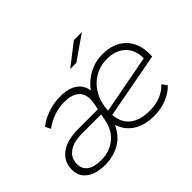

<svg xmlns="http://www.w3.org/2000/svg" viewBox="-142 -994 1266 1266"><g transform="rotate(-45 491.0 -360.5)"><path d="M938 -306Q938 -291 937 -283L479 -197Q484 -121 534.5 -81Q585 -41 675 -41Q729 -41 774 -59Q819 -77 851 -111L876 -76Q840 -38 786.5 -17Q733 4 671 4Q583 4 525 -33Q467 -70 445 -138Q412 -65 350.5 -30.5Q289 4 214 4Q130 4 82.5 -31.5Q35 -67 35 -129Q35 -204 92.5 -247Q150 -290 254 -290H438L446 -327Q451 -354 451 -371Q451 -425 416.5 -453Q382 -481 315 -481Q264 -481 214.5 -463.5Q165 -446 129 -417L110 -455Q151 -488 207.5 -507Q264 -526 322 -526Q398 -526 441.5 -496Q485 -466 493 -411Q532 -465 590.5 -495.5Q649 -526 717 -526Q818 -526 878 -468Q938 -410 938 -306ZM479 -236 890 -314Q891 -392 843.5 -437.5Q796 -483 714 -483Q650 -483 597.5 -451.5Q545 -420 513.5 -364Q482 -308 479 -236ZM420 -202 430 -251H251Q172 -251 128.5 -219.5Q85 -188 85 -132Q85 -86 118.5 -61.5Q152 -37 218 -37Q293 -37 348.5 -80Q404 -123 420 -202ZM649 -725H724L554 -607H497Z"/></g></svg>

Font: Montserrat Alternates Light
Style: Italic
Weight: 300
Italic angle: -11.3°
Designer: Julieta Ulanovsky
Foundry: Julieta Ulanovsky
Version: Version 7.200